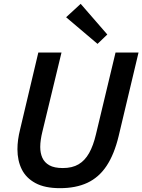

<svg xmlns="http://www.w3.org/2000/svg" viewBox="-20 -967 743 1002"><path d="M293 15Q214 15 165 -11.5Q116 -38 93.5 -83.5Q71 -129 71 -188Q71 -213 74.5 -238.5Q78 -264 85 -292L180 -693H301L201 -279Q196 -259 193 -238.5Q190 -218 190 -200Q190 -168 201 -143.5Q212 -119 237.5 -104.5Q263 -90 308 -90Q357 -90 390 -109.5Q423 -129 445 -168Q467 -207 481 -267L583 -693H703L599 -256Q576 -161 536 -101Q496 -41 436 -13Q376 15 293 15ZM489 -738 325 -877 401 -947 540 -787Z"/></svg>

Font: Ubuntu Sans SemiBold
Style: Italic
Weight: 600
Italic angle: -13.5°
Designer: Dalton Maag Ltd
Foundry: Dalton Maag Ltd
Version: Version 1.006